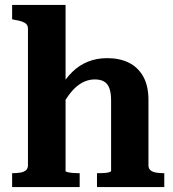

<svg xmlns="http://www.w3.org/2000/svg" viewBox="-20 -756 700 776"><path d="M245 -736V-65Q245 -62 254 -60Q263 -58 275.5 -57Q288 -56 299 -56H302V0H29V-56H30Q48 -56 62.5 -58.5Q77 -61 85 -68Q93 -75 93 -88V-639Q93 -651 87.5 -657.5Q82 -664 70 -668.5Q58 -673 38 -676L29 -678V-736ZM644 0H372V-56H373Q384 -56 397 -56.5Q410 -57 419.5 -59.5Q429 -62 429 -65V-350Q429 -379 422.5 -398Q416 -417 401.5 -426Q387 -435 363 -435Q336 -435 311.5 -421.5Q287 -408 266 -382Q245 -356 225 -318L224 -402Q246 -440 273.5 -466.5Q301 -493 336 -507Q371 -521 413 -521Q464 -521 501 -502.5Q538 -484 559 -446.5Q580 -409 580 -352V-88Q580 -75 588 -68Q596 -61 610.5 -58.5Q625 -56 642 -56H644Z"/></svg>

Font: Roboto Serif 28pt SemiBold
Style: Regular
Weight: 600
Designer: Greg Gazdowicz
Foundry: Commercial Type
Version: Version 1.008